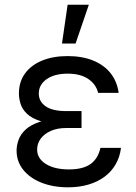

<svg xmlns="http://www.w3.org/2000/svg" viewBox="-20 -793 584 823"><path d="M255.7 -284.1H329.5V-244.3H264.2Q225.9 -244.3 197.8 -231.9Q169.7 -219.5 154.5 -198.7Q139.2 -177.9 139.2 -152Q139.2 -113.6 176.5 -90.2Q213.8 -66.8 275.6 -66.8Q335.2 -66.8 367.5 -89.5Q399.9 -112.2 410.5 -159.1H498.6Q494 -120.7 476.2 -89.5Q458.5 -58.2 429 -36Q399.5 -13.8 359.7 -2Q320 9.9 271.3 9.9Q208.1 9.9 158.2 -9.8Q108.3 -29.5 79.7 -65Q51.1 -100.5 51.1 -147.7Q51.1 -169.4 59.5 -193.2Q67.8 -217 89.7 -237.6Q111.5 -258.2 151.8 -271.1Q192.1 -284.1 255.7 -284.1ZM329.5 -261.4H255.7Q193.5 -261.4 155 -273.4Q116.5 -285.5 96.1 -304.9Q75.6 -324.2 68.4 -347.3Q61.1 -370.4 61.1 -392Q61.1 -442.5 87.4 -478.3Q113.6 -514.2 160.7 -533.4Q207.7 -552.6 269.9 -552.6Q332 -552.6 378.7 -533.7Q425.4 -514.9 453.7 -479.6Q481.9 -444.2 488.6 -394.9H400.6Q391.7 -431.8 358.3 -454.5Q324.9 -477.3 269.9 -477.3Q213.8 -477.3 180 -453.7Q146.3 -430 146.3 -392Q146.3 -358 175.6 -337.4Q204.9 -316.8 264.2 -316.8H329.5ZM245.7 -606.5 269.9 -772.7H360.8L304 -606.5Z"/></svg>

Font: InterMG
Style: Regular
Weight: 400
Designer: Rasmus Andersson
Foundry: rsms
Version: Version 3.019;December 26, 2023;FontCreator 15.0.0.2955 64-b